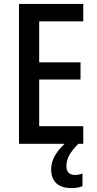

<svg xmlns="http://www.w3.org/2000/svg" viewBox="-20 -734 493 980"><path d="M405 0H77V-714H405V-625H180V-416H391V-328H180V-90H405ZM319 113Q319 159 363 159Q376 159 385 156.5Q394 154 401 152V216Q390 221 376.5 223.5Q363 226 345 226Q293 226 267 201Q241 176 241 129Q241 91 264.5 53.5Q288 16 327 -14L380 0Q347 33 333 59Q319 85 319 113Z"/></svg>

Font: Noto Sans Lao UI Cond Med
Style: Regular
Weight: 500
Width: 3
Designer: Monotype Design Team
Foundry: Monotype Imaging Inc.
Version: Version 2.000; ttfautohint (v1.8.4.7-5d5b)